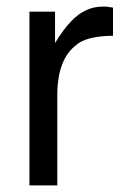

<svg xmlns="http://www.w3.org/2000/svg" viewBox="-20 -559 373 579"><path d="M68.8 -523.9H146V-429.2Q170.9 -470.2 194.8 -495.1Q236.8 -539.1 289.1 -539.1H299.8L320.8 -536.1V-451.2Q249 -450.2 217.8 -429.2Q215.8 -428.2 213.9 -426.8L211.9 -424.8Q152.8 -381.8 152.8 -272V0H68.8Z"/></svg>

Font: SolaimanLipi
Style: Normal
Weight: 400
Designer: Solaiman Karim
Foundry: Al Mamun Sumon
Version: Version 2.000